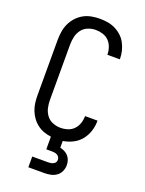

<svg xmlns="http://www.w3.org/2000/svg" viewBox="-175 -825 850 1127"><g transform="rotate(20 250.0 -261.5)"><path d="M150 220V153H250Q258 153 266 151.5Q274 150 281.5 146.5Q289 143 293.5 136Q298 129 298 121Q298 112 294 104.5Q290 97 282.5 92.5Q275 88 266.5 86.5Q258 85 250 85H213V6Q189 3 167 -5Q145 -13 126 -27.5Q107 -42 93 -61.5Q79 -81 70.5 -103Q62 -125 59 -148Q56 -171 56 -195V-540Q56 -566 60 -592.5Q64 -619 75 -643Q86 -667 104 -687Q122 -707 145 -720Q168 -733 194.5 -738Q221 -743 247 -743Q272 -743 296.5 -739Q321 -735 343.5 -724Q366 -713 384.5 -696Q403 -679 414.5 -657Q426 -635 432 -611Q438 -587 438 -562V-559H360V-561Q360 -583 352.5 -605Q345 -627 329.5 -643Q314 -659 292 -666Q270 -673 247 -673Q222 -673 198.5 -663.5Q175 -654 160 -634Q145 -614 139.5 -589.5Q134 -565 134 -540V-195Q134 -170 139.5 -145.5Q145 -121 160 -101Q175 -81 198.5 -71.5Q222 -62 247 -62Q270 -62 292 -69Q314 -76 329.5 -92Q345 -108 352.5 -130Q360 -152 360 -174V-176H438V-173Q438 -141 428 -110Q418 -79 398 -54Q378 -29 348.5 -14Q319 1 287 6V48Q302 51 315.5 58Q329 65 339 76.5Q349 88 353.5 102.5Q358 117 358 132Q358 152 349.5 170.5Q341 189 325 200.5Q309 212 289.5 216Q270 220 250 220Z"/></g></svg>

Font: Iosevka www.saffi
Style: Regular
Weight: 400
Monospace: yes
Designer: Belleve Invis
Foundry: Belleve Invis
Version: Version 22.0.2; ttfautohint (v1.8.3)